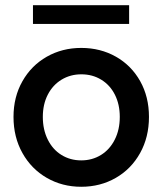

<svg xmlns="http://www.w3.org/2000/svg" viewBox="-20 -714 628 742"><path d="M32.2 -262.2Q32.2 -339.4 66.7 -400.1Q101.1 -460.9 160.9 -494.9Q220.7 -528.8 293.9 -528.8Q368.2 -528.8 428 -494.9Q487.8 -460.9 521.7 -400.4Q555.7 -339.8 555.7 -262.2Q555.7 -184.1 521.5 -122.6Q487.3 -61 427.5 -26.6Q367.7 7.8 293.9 7.8Q220.7 7.8 160.9 -26.6Q101.1 -61 66.7 -122.6Q32.2 -184.1 32.2 -262.2ZM442.9 -262.2Q442.9 -310.5 424.1 -347.9Q405.3 -385.3 371.3 -406Q337.4 -426.8 294.4 -426.8Q252 -426.8 218 -406.2Q184.1 -385.7 164.8 -348.4Q145.5 -311 145.5 -262.2Q145.5 -212.9 164.6 -174.6Q183.6 -136.2 217.5 -115.2Q251.5 -94.2 293.9 -94.2Q336.4 -94.2 370.4 -115.2Q404.3 -136.2 423.6 -174.6Q442.9 -212.9 442.9 -262.2ZM107.4 -693.8H479V-621.6H107.4Z"/></svg>

Font: Reddit Sans SemiBold
Style: Regular
Weight: 600
Designer: Stephen Hutchings
Foundry: Reddit
Version: Version 1.013